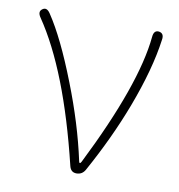

<svg xmlns="http://www.w3.org/2000/svg" viewBox="-66 -597 611 657"><g transform="rotate(10 239.5 -268.0)"><path d="M242 0Q222 0 217 -22Q140 -340 29 -503Q15 -523 30 -533Q44 -543 57 -523Q108 -447 164 -303Q217 -168 244 -43Q245 -37 247.5 -37Q250 -37 253 -43Q400 -337 416 -505Q418 -529 436 -527Q455 -524 451 -501Q437 -397 386 -262Q341 -143 272 -18Q262 0 242 0Z"/></g></svg>

Font: Resource Han Rounded KR ExtraLight
Style: Regular
Weight: 250
Designer: Cyano Hao (round all glyphs); Ryoko NISHIZUKA 西塚涼子 (kana, bopomofo & ideographs); Paul D. Hunt (Latin, Greek & Cyrillic)
Foundry: Cyano Hao
Version: 0.990